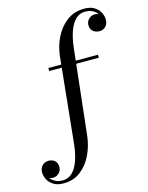

<svg xmlns="http://www.w3.org/2000/svg" viewBox="-321 -849 922 1198"><g transform="rotate(-15 140.5 -250.0)"><path d="M-62 260Q-102.5 260 -127.2 244Q-152 228 -163.5 205Q-175 182 -175 161Q-175 140.5 -167 126.8Q-159 113 -146 106Q-133 99 -118 99Q-105.5 99 -92.5 104.2Q-79.5 109.5 -70.8 121.5Q-62 133.5 -62 153.5Q-62 171 -70.5 183.5Q-79 196 -91.2 202.5Q-103.5 209 -116 209Q-127 209 -140.5 204.2Q-154 199.5 -164 189Q-174 178.5 -174 161H-155Q-155 176 -149 190.2Q-143 204.5 -131.2 215.8Q-119.5 227 -102.2 233.8Q-85 240.5 -62 240.5Q-26.5 240.5 -0.8 215.8Q25 191 41 146Q57 101 63.5 40L120 -511.5Q126.5 -575 154.5 -631.8Q182.5 -688.5 230 -724.2Q277.5 -760 342.5 -760Q383 -760 408 -744Q433 -728 444.5 -705Q456 -682 456 -661Q456 -630.5 439.2 -614.8Q422.5 -599 399.5 -599Q387 -599 373.8 -604.2Q360.5 -609.5 351.2 -621.5Q342 -633.5 342 -653.5Q342 -671 350.5 -683.5Q359 -696 371.5 -702.5Q384 -709 396 -709Q406.5 -709 420.5 -704.2Q434.5 -699.5 444.8 -689Q455 -678.5 455 -661H436Q436 -675.5 430 -689.8Q424 -704 412.5 -715.2Q401 -726.5 383.5 -733.5Q366 -740.5 342.5 -740.5Q307.5 -740.5 281.8 -715.8Q256 -691 240 -646.2Q224 -601.5 217 -540L156 11.5Q149 74 122.2 131Q95.5 188 49.2 224Q3 260 -62 260ZM31.5 -440.5V-460H352V-440.5Z"/></g></svg>

Font: Bodoni Moda 11pt
Style: Regular
Weight: 400
Version: Version 2.004